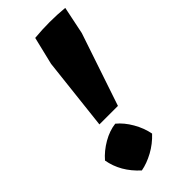

<svg xmlns="http://www.w3.org/2000/svg" viewBox="-218 -706 755 755"><g transform="rotate(-45 159.5 -328.5)"><path d="M319 -659 295 -543 193 -240H90L124 -543L152 -659Q236 -667 319 -659ZM136 -198Q163 -176 183.5 -140.5Q204 -105 211 -68Q183 -38 148 -19Q113 0 80 6Q18 -50 5 -124Q30 -153 65.5 -173.5Q101 -194 136 -198Z"/></g></svg>

Font: Piazzolla ExtraBold
Style: Italic
Weight: 800
Italic angle: -11.3°
Designer: Juan Pablo del Peral
Foundry: Huerta Tipografica
Version: Version 1.330